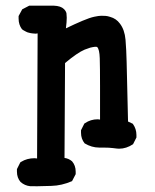

<svg xmlns="http://www.w3.org/2000/svg" viewBox="-20 -513 540 670"><path d="M340.8 2H326.2Q299.8 2 275.4 -12.7Q262.7 -28.3 262.7 -49.8Q262.7 -52.7 262.7 -58.6L274.4 -82L276.4 -83Q295.9 -96.7 321.3 -96.7Q325.2 -96.7 329.1 -95.7Q329.1 -148.4 329.1 -213.4Q329.1 -278.3 328.1 -309.6Q327.1 -340.8 319.3 -348.6Q318.4 -349.6 315.9 -349.6Q313.5 -349.6 310.5 -349.6Q307.6 -349.6 303.7 -348.6Q299.8 -347.7 294.9 -346.7Q286.1 -343.8 275.4 -339.8Q250 -329.1 207 -293L205.1 38.1Q219.7 40 231.4 49.8Q244.1 64.5 244.1 85.9Q244.1 88.9 244.1 94.7L231.4 119.1Q195.3 134.8 159.2 135.7Q97.7 137.7 85 136.7Q66.4 134.8 51.8 122.1Q39.1 107.4 39.1 85.9Q39.1 83 39.1 77.1L50.8 53.7L53.7 51.8Q74.2 39.1 100.6 39.1Q105.5 39.1 109.4 40L111.3 -396.5Q107.4 -395.5 104.5 -395.5Q101.6 -395.5 98.6 -396Q95.7 -396.5 92.8 -396.5Q89.8 -396.5 86.4 -397.5Q83 -398.4 80.6 -398.9Q78.1 -399.4 75.2 -400.4Q72.3 -401.4 69.3 -403.3Q59.6 -408.2 56.6 -411.1Q44.9 -426.8 44.9 -448.2Q44.9 -451.2 44.9 -457L57.6 -480.5L82 -493.2H168Q192.4 -492.2 203.1 -481.4Q210 -474.6 211.9 -466.8Q212.9 -459 212.9 -451.2Q212.9 -436.5 210 -414.1Q242.2 -429.7 267.6 -440.4Q293 -451.2 309.1 -454.6Q325.2 -458 333.5 -458Q341.8 -458 348.6 -457.5Q355.5 -457 364.3 -454.1Q385.7 -448.2 398.4 -430.7Q415 -409.2 418 -374.5Q420.9 -339.8 421.9 -296.9L426.8 -88.9L443.4 -81.1Q456.1 -63.5 456.1 -42Q456.1 -39.1 456.1 -33.2L444.3 -9.8Q420.9 5.9 395.5 5.9Q389.6 5.9 375.5 3.9Q361.3 2 340.8 2Z"/></svg>

Font: JasonHandwriting2
Style: SemiBold
Weight: 600
Version: Version 1.04.7